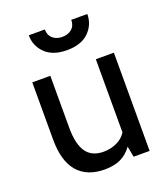

<svg xmlns="http://www.w3.org/2000/svg" viewBox="-132 -797 788 900"><g transform="rotate(-20 262.0 -346.5)"><path d="M463 -490V0H383L373 -54Q349 -21 316.5 -5.5Q284 10 237 10Q149 10 102.5 -43.5Q56 -97 56 -205V-490H146V-230Q146 -150 173.5 -110Q201 -70 260 -70Q295 -70 325.5 -84Q356 -98 373 -125V-490ZM116 -703H196Q196 -674 214.5 -658Q233 -642 262 -642Q291 -642 309.5 -658Q328 -674 328 -703H408Q408 -650 370.5 -613Q333 -576 262 -576Q191 -576 153.5 -613Q116 -650 116 -703Z"/></g></svg>

Font: Cabin
Style: Regular
Weight: 400
Designer: Pablo Impallari
Foundry: Pablo Impallari. http://www.impallari.com Igino Marini. http://www.ikern.com
Version: Version 2.200